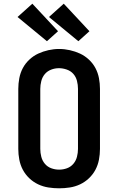

<svg xmlns="http://www.w3.org/2000/svg" viewBox="-20 -1011 640 1039"><path d="M300 8Q271 8 242 3.5Q213 -1 186.5 -13.5Q160 -26 138.5 -46.5Q117 -67 103.5 -92.5Q90 -118 84.5 -147Q79 -176 79 -205V-530Q79 -559 84.5 -588Q90 -617 103.5 -642.5Q117 -668 139 -688.5Q161 -709 187 -721Q213 -733 242 -739.5Q271 -746 300 -746Q329 -746 358 -739.5Q387 -733 413 -721Q439 -709 461 -688.5Q483 -668 496.5 -642.5Q510 -617 515.5 -588Q521 -559 521 -530V-205Q521 -176 515.5 -147Q510 -118 496.5 -92.5Q483 -67 461.5 -46.5Q440 -26 413.5 -13.5Q387 -1 358 3.5Q329 8 300 8ZM300 -93Q322 -93 342.5 -100.5Q363 -108 377 -124.5Q391 -141 396.5 -162.5Q402 -184 402 -205V-530Q402 -552 396.5 -573.5Q391 -595 377 -611Q363 -627 341.5 -634.5Q320 -642 299 -642Q277 -642 256.5 -634Q236 -626 222.5 -610Q209 -594 203.5 -572.5Q198 -551 198 -530V-205Q198 -184 203.5 -162.5Q209 -141 223 -124.5Q237 -108 257.5 -100.5Q278 -93 300 -93ZM404 -788 245 -919 325 -991 464 -842ZM234 -788 75 -919 155 -991 294 -842Z"/></svg>

Font: Iosevka Curly Slab Extended
Style: Bold
Weight: 700
Width: 7
Monospace: yes
Designer: Belleve Invis
Foundry: Belleve Invis
Version: Version 11.1.0; ttfautohint (v1.8.3)